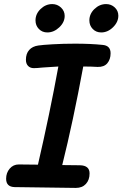

<svg xmlns="http://www.w3.org/2000/svg" viewBox="-20 -924 600 941"><path d="M522 -663Q522 -633 506 -614Q490 -595 458 -596Q428 -598 388 -598Q338 -327 285 -115L372 -114Q419 -113 419 -74Q419 -42 401 -22.5Q383 -3 352 -3L52 -7Q10 -8 10 -48Q10 -77 27.5 -97.5Q45 -118 72 -118L166 -117Q224 -368 266 -598L188 -593Q161 -590 146 -590Q128 -590 117.5 -601Q107 -612 107 -631Q107 -661 123 -679Q139 -697 168 -701Q187 -704 238.5 -707Q290 -710 348 -710Q424 -710 482 -704Q522 -701 522 -663ZM154 -824Q154 -856 179 -880Q204 -904 236 -904Q261 -904 279 -887Q297 -870 297 -846Q297 -815 270.5 -790Q244 -765 212 -765Q187 -765 170.5 -782Q154 -799 154 -824ZM418 -824Q418 -856 443 -880Q468 -904 500 -904Q525 -904 542.5 -887.5Q560 -871 560 -847Q560 -816 534 -790.5Q508 -765 476 -765Q451 -765 434.5 -782Q418 -799 418 -824Z"/></svg>

Font: Mali SemiBold
Style: Italic
Weight: 600
Italic angle: -10°
Version: Version 1.000; ttfautohint (v1.6)